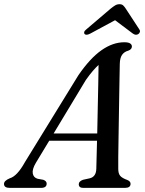

<svg xmlns="http://www.w3.org/2000/svg" viewBox="-44 -916 708 936"><path d="M131 -122.5Q112 -90.5 115.8 -70.2Q119.5 -50 139.5 -44.5L167 -39.5Q183.5 -33.5 183.5 -21Q183.5 0 155.5 0H4Q-24.5 0 -24.5 -19.5Q-24.5 -35 4 -47Q40 -57.5 78 -126.5L338 -549Q395 -632 450.5 -671Q506 -710 562 -710Q582 -710 590.5 -704.2Q599 -698.5 599 -689.5Q599 -675.5 581.5 -669Q562 -664 551.2 -648.8Q540.5 -633.5 540 -604.5Q539.5 -583 538.8 -542.5Q538 -502 537.2 -450.5Q536.5 -399 535.5 -344.2Q534.5 -289.5 533.8 -239Q533 -188.5 532.5 -149.8Q532 -111 532.5 -92.5Q532.5 -70 542 -58.8Q551.5 -47.5 577 -38.5Q592.5 -32 592.5 -20Q592.5 0 564.5 0H362Q340 0 340 -18Q340 -32 360.5 -39.5L394.5 -47Q424.5 -55 425.5 -93Q427 -136 429 -230H196ZM374.5 -526 217.5 -265.5H430Q431 -324.5 432.5 -387.2Q434 -450 435 -506Q436 -562 436.5 -599.5Q424.5 -588.5 409 -570.8Q393.5 -553 374.5 -526ZM630.5 -750Q618 -742 603.5 -752.5L517 -817.5L396.5 -752.5Q376.5 -742 368.5 -750Q365 -753.5 366.5 -759.8Q368 -766 377 -773L495.5 -874Q508 -884 517.5 -889.8Q527 -895.5 538.5 -895.5Q550 -895.5 556.2 -889.8Q562.5 -884 569 -874L635 -773Q640 -766 637.8 -759.8Q635.5 -753.5 630.5 -750Z"/></svg>

Font: Fraunces 9pt S000
Style: Italic
Weight: 400
Italic angle: -16°
Version: Version 1.000; ttfautohint (v1.8.3)